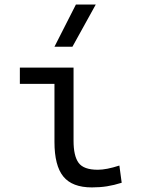

<svg xmlns="http://www.w3.org/2000/svg" viewBox="-20 -815 626 845"><path d="M384.3 9.8Q297.9 9.8 258.8 -38.1Q219.7 -85.9 219.7 -190.4V-445.8H67.4V-517.6H303.7V-195.3Q303.7 -128.9 325.9 -98.4Q348.1 -67.9 410.6 -67.9Q448.2 -67.9 505.4 -86.4L515.6 -10.7Q481.9 0 450.9 4.9Q419.9 9.8 384.3 9.8ZM219.7 -609.4 314 -794.9H401.4L298.8 -609.4Z"/></svg>

Font: Cascadia Code PL SemiLight
Style: Regular
Weight: 350
Monospace: yes
Designer: Aaron Bell
Foundry: Saja Typeworks
Version: Version 2404.023; ttfautohint (v1.8.4)